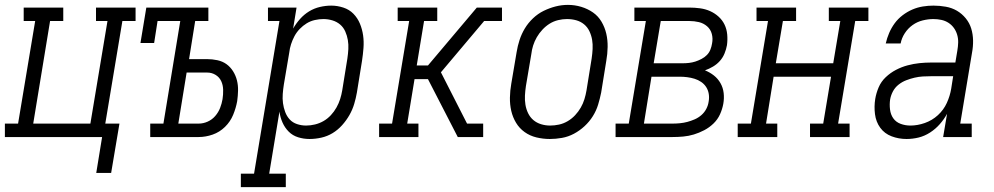

<svg xmlns="http://www.w3.org/2000/svg" viewBox="-50 -561 4070 786"><path d="M344 147 368 0H-30V-55H24L94 -475H47V-530H209V-475H155L86 -55H320L390 -475H343V-530H505V-475H451L381 -55H439L405 147Z M565 0V-55H619L688 -475H595L581 -385H525L549 -530H803V-475H749L724 -319H798Q819 -319 840 -314.5Q861 -310 877 -298.5Q893 -287 904 -269.5Q915 -252 920 -232Q925 -212 924.5 -190Q924 -168 921 -147Q916 -119 904.5 -91Q893 -63 871 -41.5Q849 -20 820.5 -10Q792 0 763 0ZM763 -55Q782 -55 800 -63Q818 -71 831 -86Q844 -101 851 -119Q858 -137 861 -155Q864 -174 863.5 -193.5Q863 -213 855.5 -229Q848 -245 832.5 -254.5Q817 -264 798 -264H714L680 -55Z M936 205V150H990L1094 -475H1047V-530H1164L1150 -444Q1162 -465 1178.5 -483.5Q1195 -502 1215.5 -514.5Q1236 -527 1259.5 -532.5Q1283 -538 1306 -538Q1331 -538 1355.5 -530Q1380 -522 1397 -504.5Q1414 -487 1423.5 -464Q1433 -441 1436.5 -416Q1440 -391 1438 -364.5Q1436 -338 1432 -312L1411 -182Q1407 -159 1400 -135.5Q1393 -112 1380.5 -90Q1368 -68 1350.5 -48.5Q1333 -29 1311.5 -16Q1290 -3 1265.5 2.5Q1241 8 1217 8Q1193 8 1170.5 1Q1148 -6 1132 -22Q1116 -38 1106.5 -59.5Q1097 -81 1094 -104L1052 150H1120V205ZM1203 -47Q1221 -47 1239.5 -51.5Q1258 -56 1274.5 -65.5Q1291 -75 1304.5 -89.5Q1318 -104 1327.5 -121Q1337 -138 1342.5 -155.5Q1348 -173 1351 -191L1372 -321Q1375 -341 1376 -360Q1377 -379 1374 -397Q1371 -415 1363.5 -432Q1356 -449 1342.5 -460.5Q1329 -472 1311 -477.5Q1293 -483 1274 -483Q1257 -483 1239 -479Q1221 -475 1205.5 -465.5Q1190 -456 1177 -442.5Q1164 -429 1155.5 -413Q1147 -397 1141.5 -380Q1136 -363 1134 -345L1112 -215Q1109 -196 1107.5 -176.5Q1106 -157 1108.5 -138.5Q1111 -120 1117.5 -102.5Q1124 -85 1136 -72Q1148 -59 1166 -53Q1184 -47 1203 -47Z M1502 0V-55H1555L1625 -475H1578V-530H1740V-475H1686L1656 -293H1702L1902 -530H2005V-475H1932L1755 -265L1862 -55H1928V0H1824L1702 -237H1647L1617 -55H1663V0Z M2201 8Q2173 8 2146 1.5Q2119 -5 2097.5 -20.5Q2076 -36 2062.5 -58.5Q2049 -81 2043 -107Q2037 -133 2037.5 -161.5Q2038 -190 2043 -218L2065 -348Q2069 -373 2077 -397.5Q2085 -422 2098.5 -444.5Q2112 -467 2132 -486Q2152 -505 2175.5 -516.5Q2199 -528 2224 -534.5Q2249 -541 2275 -541Q2303 -541 2329.5 -533Q2356 -525 2377.5 -510Q2399 -495 2412.5 -472Q2426 -449 2432 -423Q2438 -397 2437.5 -368.5Q2437 -340 2432 -312L2411 -182Q2406 -157 2398.5 -132.5Q2391 -108 2377 -85.5Q2363 -63 2343 -44.5Q2323 -26 2299.5 -13.5Q2276 -1 2250.5 3.5Q2225 8 2201 8ZM2202 -47Q2220 -47 2238.5 -51Q2257 -55 2274 -65Q2291 -75 2304.5 -89.5Q2318 -104 2327.5 -120.5Q2337 -137 2342.5 -155Q2348 -173 2351 -191L2372 -321Q2375 -341 2376 -360.5Q2377 -380 2374 -398Q2371 -416 2363 -433Q2355 -450 2341 -461.5Q2327 -473 2309 -478Q2291 -483 2271 -483Q2253 -483 2234.5 -478.5Q2216 -474 2200 -464Q2184 -454 2170.5 -439.5Q2157 -425 2147.5 -408.5Q2138 -392 2132.5 -374.5Q2127 -357 2125 -339L2103 -209Q2100 -189 2099 -170Q2098 -151 2101 -132.5Q2104 -114 2112 -97.5Q2120 -81 2133.5 -69.5Q2147 -58 2165 -52.5Q2183 -47 2202 -47Z M2470 0V-55H2524L2594 -475H2547V-530H2772Q2794 -530 2816 -527Q2838 -524 2857 -515.5Q2876 -507 2891.5 -493Q2907 -479 2916 -460.5Q2925 -442 2927 -420Q2929 -398 2926 -376Q2923 -359 2916 -342Q2909 -325 2897 -311.5Q2885 -298 2869 -288.5Q2853 -279 2836 -273Q2856 -265 2872.5 -252Q2889 -239 2899.5 -220.5Q2910 -202 2912.5 -180Q2915 -158 2911 -136Q2907 -114 2897.5 -93Q2888 -72 2871 -55.5Q2854 -39 2833 -28Q2812 -17 2790.5 -10.5Q2769 -4 2747 -2Q2725 0 2703 0ZM2746 -302Q2758 -302 2771 -303.5Q2784 -305 2796.5 -309Q2809 -313 2821.5 -319.5Q2834 -326 2843.5 -335.5Q2853 -345 2858 -357.5Q2863 -370 2865 -383Q2869 -403 2864 -422Q2859 -441 2844.5 -453.5Q2830 -466 2811 -470.5Q2792 -475 2772 -475H2655L2626 -302ZM2703 -55Q2718 -55 2733.5 -56.5Q2749 -58 2764 -62Q2779 -66 2794 -72.5Q2809 -79 2821.5 -90Q2834 -101 2841.5 -115.5Q2849 -130 2851 -145Q2854 -161 2851.5 -176.5Q2849 -192 2841 -204.5Q2833 -217 2820.5 -225.5Q2808 -234 2793.5 -238.5Q2779 -243 2763.5 -245Q2748 -247 2732 -247H2617L2586 -55Z M2970 0V-55H3024L3094 -475H3047V-530H3209V-475H3155L3126 -302H3361L3390 -475H3343V-530H3505V-475H3451L3381 -55H3428V0H3266V-55H3320L3352 -247H3117L3086 -55H3132V0Z M3661 8Q3661 8 3661 8Q3661 8 3661 8Q3629 8 3600 -3Q3571 -14 3553.5 -38Q3536 -62 3532 -93.5Q3528 -125 3533 -156Q3537 -180 3547 -203.5Q3557 -227 3576 -245Q3595 -263 3618 -275Q3641 -287 3665.5 -293.5Q3690 -300 3714 -302.5Q3738 -305 3762 -305H3861L3869 -353Q3872 -370 3872.5 -386.5Q3873 -403 3868.5 -418.5Q3864 -434 3855 -446.5Q3846 -459 3833 -467.5Q3820 -476 3804 -479.5Q3788 -483 3771 -483Q3750 -483 3727.5 -477.5Q3705 -472 3686 -458.5Q3667 -445 3654 -425Q3641 -405 3637 -383H3576Q3581 -405 3590 -426Q3599 -447 3612.5 -465.5Q3626 -484 3645 -498.5Q3664 -513 3685 -522Q3706 -531 3728 -534.5Q3750 -538 3771 -538Q3797 -538 3822 -533.5Q3847 -529 3867.5 -517Q3888 -505 3903.5 -486Q3919 -467 3926 -444Q3933 -421 3933.5 -395.5Q3934 -370 3929 -344L3881 -55H3928V0H3811L3827 -95Q3815 -73 3797.5 -53Q3780 -33 3757.5 -18.5Q3735 -4 3710.5 2Q3686 8 3661 8ZM3677 -47Q3706 -47 3736 -57.5Q3766 -68 3789.5 -89.5Q3813 -111 3826 -139.5Q3839 -168 3844 -198L3852 -249H3762Q3745 -249 3728 -248Q3711 -247 3694 -243Q3677 -239 3660 -232.5Q3643 -226 3628.5 -214.5Q3614 -203 3605.5 -187Q3597 -171 3594 -154Q3591 -134 3593.5 -113Q3596 -92 3607 -76.5Q3618 -61 3637 -54Q3656 -47 3677 -47Z"/></svg>

Font: Iosevka Curly Slab LtObl
Style: Regular
Weight: 300
Italic angle: -9°
Monospace: yes
Designer: Belleve Invis
Foundry: Belleve Invis
Version: Version 11.0.0; ttfautohint (v1.8.3)